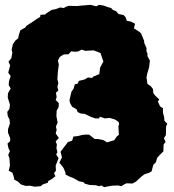

<svg xmlns="http://www.w3.org/2000/svg" viewBox="-20 -745 719 793"><path d="M104 22 87 23 67 17 54 5 39 -3 37 -15 31 -32 16 -40 21 -61 19 -91 14 -105 21 -121 15 -133 11 -152 22 -162V-174L13 -197V-211L21 -235L19 -252L12 -266L10 -283L19 -295L21 -313L12 -342L13 -360L24 -379L16 -394L17 -409L24 -431L14 -445L22 -475L15 -490L27 -505L31 -528L28 -540L31 -553L33 -562L43 -577L55 -587L58 -601L64 -620L84 -631L90 -639L115 -655L134 -668L146 -675L147 -684L166 -685L173 -691L193 -704L209 -707L228 -714L244 -712L252 -717L264 -721L297 -720L317 -722L354 -725L378 -719L389 -725L408 -722L424 -716L439 -712L446 -704L459 -699L470 -687L490 -683L498 -675L504 -659L520 -656L538 -647L533 -628L552 -616L562 -608L569 -592L575 -577L576 -567L585 -547V-533L589 -524V-513L599 -495L596 -468L588 -440L585 -425L589 -398L602 -390L612 -377L613 -361L621 -350L638 -334L632 -326L641 -306L653 -298V-280L658 -261L659 -246L671 -234L666 -223L665 -187L657 -174L664 -159L656 -149L655 -133V-120L640 -105L629 -93L624 -75L613 -64L610 -52L606 -37L595 -31L576 -25L562 -14L548 -1L542 5L527 13L503 12L496 15L481 24L468 21L442 22L410 28L399 21L390 24L375 20L351 19L331 14L324 7L307 4L282 -10L264 -17L251 -24L250 -33L243 -50L236 -60L225 -73L236 -95L230 -118L241 -133L253 -148L260 -158L278 -164L283 -181L301 -183L321 -188L332 -189H348L371 -171H383L408 -166L422 -157L452 -166L455 -171L463 -182L471 -188L469 -223L472 -233L470 -241L456 -251L433 -258L413 -256L393 -263L389 -256H374L356 -262L338 -271L328 -275L314 -276L301 -282L296 -294L278 -304L269 -320L267 -331L275 -366L284 -379L289 -397L300 -399L306 -411L330 -417L343 -425L361 -423L364 -428L390 -439L391 -447L394 -467L407 -491L399 -514L395 -526L372 -535L365 -537L333 -535L317 -540L304 -533L291 -531L274 -533L263 -521L243 -520L227 -510L219 -495L223 -479L219 -448L217 -418L221 -402L217 -386L221 -371L211 -362L214 -344L210 -332L223 -319L222 -302L214 -288L213 -265L218 -239L211 -222L214 -209L210 -194L223 -175L210 -161L215 -148L213 -134L217 -116L212 -107L222 -92L210 -61L211 -40L203 -30L209 -17L192 -4L180 2L177 10L158 16L148 24L123 26Z"/></svg>

Font: Winky Rough Black
Style: Regular
Weight: 900
Designer: Simon Atzbach
Foundry: typofactur
Version: Version 1.206; ttfautohint (v1.8.4.7-5d5b)